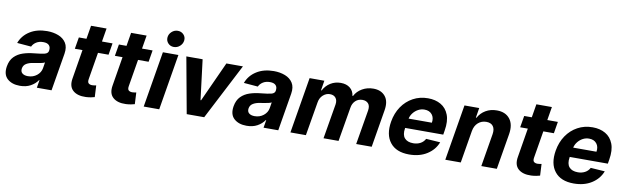

<svg xmlns="http://www.w3.org/2000/svg" viewBox="-46 -1303 6000 1844"><g transform="rotate(10 2953.5 -381.0)"><path d="M169 10.3Q91.3 10.3 46.5 -30.7Q1.8 -71.7 14.9 -152.3Q25.2 -213.1 59.7 -247.9Q94.1 -282.7 143.6 -299Q193.2 -315.3 247.9 -320.3Q319.6 -327.4 351.7 -335.4Q383.9 -343.4 388.5 -369.3V-371.4Q393.8 -405.2 376.2 -423.7Q358.7 -442.1 320.3 -442.1Q279.8 -442.1 251.8 -424.4Q223.7 -406.6 211.3 -379.3L73.5 -390.6Q101.2 -465.2 170.6 -508.9Q240.1 -552.6 338.4 -552.6Q398.8 -552.6 448.3 -533.4Q497.9 -514.2 523.8 -473.5Q549.7 -432.9 539.1 -367.9L477.6 0H334.2L346.9 -75.6H342.7Q316.8 -37.6 273.1 -13.7Q229.4 10.3 169 10.3ZM229.8 -94.1Q279.5 -94.1 316.1 -123Q352.6 -152 360.1 -195L369.3 -252.8Q359.7 -246.8 340.2 -242.4Q320.7 -237.9 299.2 -234.6Q277.7 -231.2 261 -228.3Q220.2 -222.7 192.6 -206Q165.1 -189.3 160.2 -157.3Q155.5 -126.4 174.9 -110.3Q194.2 -94.1 229.8 -94.1Z M976.2 -545.5 957.4 -431.8H854.4L810.7 -169Q805.4 -137.8 818 -126.8Q830.6 -115.8 853.3 -115.8Q864 -115.8 875 -117.7Q886 -119.7 892 -120.7L897.7 -7.8Q884.9 -4.3 863.5 0.4Q842 5 812.5 6.4Q729.4 9.6 685.9 -29.8Q642.4 -69.2 656.6 -148.8L703.1 -431.8H628.6L647.7 -545.5H721.9L743.6 -676.1H894.9L873.2 -545.5Z M1366.8 -545.5 1348 -431.8H1245L1201.3 -169Q1196 -137.8 1208.6 -126.8Q1221.2 -115.8 1244 -115.8Q1254.6 -115.8 1265.6 -117.7Q1276.6 -119.7 1282.7 -120.7L1288.4 -7.8Q1275.6 -4.3 1254.1 0.4Q1232.6 5 1203.1 6.4Q1120 9.6 1076.5 -29.8Q1033 -69.2 1047.2 -148.8L1093.8 -431.8H1019.2L1038.4 -545.5H1112.6L1134.2 -676.1H1285.5L1263.8 -545.5Z M1376.4 0 1467.3 -545.5H1618.6L1527.7 0ZM1560.7 -613.6Q1527.3 -613.6 1505.3 -637.1Q1483.3 -660.5 1485.8 -693.5Q1488.6 -726.6 1514.4 -750Q1540.1 -773.4 1573.5 -773.4Q1607.6 -773.4 1630.1 -750Q1652.7 -726.6 1649.5 -693.5Q1646.3 -660.5 1620.6 -637.1Q1594.8 -613.6 1560.7 -613.6Z M2247.9 -545.5 1966.3 0H1795.8L1696 -545.5H1854.8L1903.1 -155.2H1908.7L2086.6 -545.5Z M2380 10.3Q2302.2 10.3 2257.5 -30.7Q2212.7 -71.7 2225.9 -152.3Q2236.2 -213.1 2270.6 -247.9Q2305 -282.7 2354.6 -299Q2404.1 -315.3 2458.8 -320.3Q2530.5 -327.4 2562.7 -335.4Q2594.8 -343.4 2599.4 -369.3V-371.4Q2604.8 -405.2 2587.2 -423.7Q2569.6 -442.1 2531.2 -442.1Q2490.8 -442.1 2462.7 -424.4Q2434.7 -406.6 2422.2 -379.3L2284.4 -390.6Q2312.1 -465.2 2381.6 -508.9Q2451 -552.6 2549.4 -552.6Q2609.7 -552.6 2659.3 -533.4Q2708.8 -514.2 2734.7 -473.5Q2760.7 -432.9 2750 -367.9L2688.6 0H2545.1L2557.9 -75.6H2553.6Q2527.7 -37.6 2484 -13.7Q2440.3 10.3 2380 10.3ZM2440.7 -94.1Q2490.4 -94.1 2527 -123Q2563.6 -152 2571 -195L2580.3 -252.8Q2570.7 -246.8 2551.1 -242.4Q2531.6 -237.9 2510.1 -234.6Q2488.6 -231.2 2471.9 -228.3Q2431.1 -222.7 2403.6 -206Q2376.1 -189.3 2371.1 -157.3Q2366.5 -126.4 2385.8 -110.3Q2405.2 -94.1 2440.7 -94.1Z M2807.2 0 2898.1 -545.5H3041.9L3026.3 -449.2H3032.3Q3057.5 -497.5 3101.9 -525Q3146.3 -552.6 3202.1 -552.6Q3257.5 -552.6 3292.3 -524.7Q3327.1 -496.8 3332.7 -449.2H3338.4Q3362.6 -496.4 3411.2 -524.5Q3459.9 -552.6 3519.9 -552.6Q3595.5 -552.6 3635.7 -504.1Q3675.8 -455.6 3660.9 -366.8L3599.8 0H3448.5L3505.3 -337Q3512.4 -382.5 3492 -405.2Q3471.6 -427.9 3435.4 -427.9Q3394.2 -427.9 3366.8 -401.8Q3339.5 -375.7 3333.1 -333.1L3276.6 0H3130L3187.5 -340.2Q3193.5 -380.3 3174.5 -404.1Q3155.5 -427.9 3117.9 -427.9Q3080.3 -427.9 3050.2 -400.4Q3020.2 -372.9 3013.5 -327.4L2958.1 0Z M3965.2 10.7Q3839.1 10.7 3779.5 -65Q3719.8 -140.6 3741.5 -270.2Q3755.7 -354.4 3798.8 -418Q3842 -481.5 3907.3 -517Q3972.7 -552.6 4052.9 -552.6Q4125.4 -552.6 4178.3 -522Q4231.2 -491.5 4255 -429.9Q4278.8 -368.3 4263.1 -275.6L4256.4 -234H3884.9L3884.2 -230.1Q3873.9 -165.8 3901.3 -134.1Q3928.6 -102.3 3986.5 -102.3Q4024.5 -102.3 4054.9 -118.3Q4085.2 -134.2 4101.9 -165.5L4240.1 -156.2Q4210.9 -80.3 4139 -34.8Q4067.1 10.7 3965.2 10.7ZM3902 -327.8H4128.9Q4137.1 -376.4 4111.9 -408Q4086.6 -439.6 4037.6 -439.6Q4005 -439.6 3976.6 -424.2Q3948.2 -408.7 3928.3 -383.2Q3908.4 -357.6 3902 -327.8Z M4521 -315.3 4468.4 0H4317.5L4408.4 -545.5H4552.2L4536.6 -449.2H4542.6Q4568.5 -497.2 4615.8 -524.9Q4663 -552.6 4724.1 -552.6Q4808.9 -552.6 4851.6 -497.7Q4894.2 -442.8 4878.2 -347.3L4820 0H4668.7L4722.3 -320.3Q4730.5 -370.4 4709.7 -398.6Q4688.9 -426.8 4643.1 -426.8Q4596.9 -426.8 4563.6 -397.5Q4530.2 -368.3 4521 -315.3Z M5319.2 -545.5 5300.4 -431.8H5197.4L5153.8 -169Q5148.4 -137.8 5161 -126.8Q5173.7 -115.8 5196.4 -115.8Q5207 -115.8 5218 -117.7Q5229 -119.7 5235.1 -120.7L5240.8 -7.8Q5228 -4.3 5206.5 0.4Q5185 5 5155.5 6.4Q5072.4 9.6 5028.9 -29.8Q4985.4 -69.2 4999.6 -148.8L5046.2 -431.8H4971.6L4990.8 -545.5H5065L5086.6 -676.1H5237.9L5216.3 -545.5Z M5570.3 10.7Q5444.2 10.7 5384.6 -65Q5324.9 -140.6 5346.6 -270.2Q5360.8 -354.4 5403.9 -418Q5447.1 -481.5 5512.4 -517Q5577.8 -552.6 5658 -552.6Q5730.5 -552.6 5783.4 -522Q5836.3 -491.5 5860.1 -429.9Q5883.9 -368.3 5868.3 -275.6L5861.5 -234H5490.1L5489.3 -230.1Q5479 -165.8 5506.4 -134.1Q5533.7 -102.3 5591.6 -102.3Q5629.6 -102.3 5660 -118.3Q5690.3 -134.2 5707 -165.5L5845.2 -156.2Q5816.1 -80.3 5744.1 -34.8Q5672.2 10.7 5570.3 10.7ZM5507.1 -327.8H5734Q5742.2 -376.4 5717 -408Q5691.8 -439.6 5642.8 -439.6Q5610.1 -439.6 5581.7 -424.2Q5553.3 -408.7 5533.4 -383.2Q5513.5 -357.6 5507.1 -327.8Z"/></g></svg>

Font: Inter UI
Style: Bold Italic
Weight: 700
Italic angle: 9.39999°
Designer: Rasmus Andersson
Foundry: rsms
Version: 3.2;8d6f07862